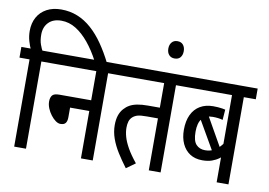

<svg xmlns="http://www.w3.org/2000/svg" viewBox="-91 -1043 1682 1201"><g transform="rotate(10 750.5 -442.0)"><path d="M206 -896Q262 -896 310 -876.5Q358 -857 399.5 -820Q441 -783 477 -731Q513 -679 545 -615H466Q433 -678 394 -725.5Q355 -773 311.5 -800Q268 -827 219 -827Q167 -827 138 -797.5Q109 -768 109 -720Q109 -683 118 -658Q127 -633 137 -615H62Q52 -635 43 -665.5Q34 -696 34 -730Q34 -779 54.5 -816.5Q75 -854 114 -875Q153 -896 206 -896ZM64 -554H0V-622H215V-554H139V0H64Z M203 -622H639V-554H563V0H488V-301H366V-240Q366 -215 356.5 -202.5Q347 -190 324 -190Q309 -190 293 -201.5Q277 -213 262.5 -232Q248 -251 239 -273Q230 -295 230 -316Q230 -341 241 -355Q252 -369 285 -369H488V-554H203Z M994 -554V0H919V-330H848Q809 -330 791 -325Q773 -320 759 -308Q745 -295 740 -277.5Q735 -260 735 -239Q735 -212 743.5 -181.5Q752 -151 773 -113.5Q794 -76 832 -29L775 12Q742 -32 716 -73.5Q690 -115 675 -157Q660 -199 660 -242Q660 -277 668.5 -303Q677 -329 694 -348Q709 -365 728.5 -376Q748 -387 776 -392.5Q804 -398 844 -398H919V-554H627V-622H1070V-554Z M907 -772Q907 -796 920 -811.5Q933 -827 956 -827Q980 -827 992.5 -811.5Q1005 -796 1005 -772Q1005 -747 992.5 -732Q980 -717 956 -717Q933 -717 920 -732Q907 -747 907 -772Z M1501 -554H1425V0H1350V-204L1378 -182Q1362 -167 1342.5 -152.5Q1323 -138 1297.5 -129Q1272 -120 1237 -120Q1191 -120 1158.5 -141Q1126 -162 1108.5 -200Q1091 -238 1091 -288Q1091 -345 1110 -384.5Q1129 -424 1164 -444.5Q1199 -465 1247 -465Q1262 -465 1276.5 -464Q1291 -463 1303.5 -461Q1316 -459 1324 -457L1319 -391Q1306 -395 1289.5 -397Q1273 -399 1256 -399Q1210 -399 1187.5 -372Q1165 -345 1165 -289Q1165 -231 1186.5 -208Q1208 -185 1243 -185Q1274 -185 1296.5 -197Q1319 -209 1337 -228.5Q1355 -248 1370 -272L1350 -222V-554H1058V-622H1501ZM1214 -426 1337 -209 1299 -169 1164 -403Z"/></g></svg>

Font: Noto Sans ExtraCondensed
Style: Regular
Weight: 400
Width: 2
Designer: Monotype Design Team
Foundry: Monotype Imaging Inc.
Version: Version 2.013